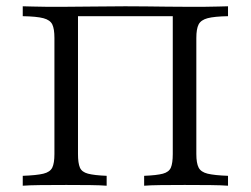

<svg xmlns="http://www.w3.org/2000/svg" viewBox="-20 -591 798 611"><path d="M52.4 0V-31.5Q96.8 -33.1 118.1 -38.3Q139.5 -43.5 146.4 -57.7Q153.2 -71.8 153.2 -100.8V-470.2Q153.2 -499.2 146.4 -513.3Q139.5 -527.4 118.1 -533.1Q96.8 -538.7 52.4 -539.5V-571Q65.3 -571 83.9 -570.2Q102.4 -569.4 127.8 -569.4Q153.2 -569.4 187.1 -569.4Q229 -569.4 278.6 -570.2Q328.2 -571 378.2 -571Q411.3 -571 445.2 -570.6Q479 -570.2 511.3 -569.8Q543.5 -569.4 571 -569.4Q604.8 -569.4 630.6 -569.4Q656.5 -569.4 675 -570.2Q693.5 -571 705.6 -571V-539.5Q662.1 -538.7 640.7 -533.1Q619.4 -527.4 612.1 -513.3Q604.8 -499.2 604.8 -470.2V-100.8Q604.8 -71.8 612.1 -57.7Q619.4 -43.5 640.7 -38.3Q662.1 -33.1 705.6 -31.5V0Q685.5 -1.6 650 -2Q614.5 -2.4 567.7 -2.4Q525.8 -2.4 491.9 -2Q458.1 -1.6 438.7 0V-31.5Q479 -33.1 498.4 -38.3Q517.7 -43.5 523.8 -57.7Q529.8 -71.8 529.8 -100.8V-543.5L537.1 -539.5H221.8L228.2 -543.5V-100.8Q228.2 -71.8 234.3 -57.7Q240.3 -43.5 260.1 -38.3Q279.8 -33.1 319.4 -31.5V0Q300 -1.6 266.5 -2Q233.1 -2.4 191.1 -2.4Q143.5 -2.4 108.5 -2Q73.4 -1.6 52.4 0Z"/></svg>

Font: Playfair 12pt Light
Style: Regular
Weight: 300
Designer: Claus Eggers Sørensen
Foundry: Claus Eggers Sørensen
Version: Version 2.000;gftools[0.9.28]